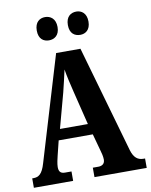

<svg xmlns="http://www.w3.org/2000/svg" viewBox="-98 -993 837 1064"><g transform="rotate(-10 320.0 -460.5)"><path d="M406 -790C434 -790 463 -807 463 -855C463 -903 434 -921 406 -921C375 -921 347 -903 347 -855C347 -807 375 -790 406 -790ZM230 -790C259 -790 289 -807 289 -855C289 -903 259 -921 230 -921C200 -921 172 -903 172 -855C172 -807 200 -790 230 -790ZM5 0H226V-53H189C163 -53 155 -67 155 -90C155 -109 162 -138 166 -154L186 -235H378L404 -140C408 -127 414 -104 414 -87C414 -62 397 -53 377 -53H346V0H640V-53H631C600 -53 578 -69 565 -112L393 -714H256L79 -125C62 -66 41 -53 12 -53H5ZM204 -296 257 -492C267 -532 277 -575 286 -616C293 -574 303 -532 314 -487L361 -296Z"/></g></svg>

Font: Noto Serif Sinhala ExtraCondensed ExtraBold
Style: Regular
Weight: 800
Width: 2
Designer: Jelle Bosma - Monotype Design Team
Foundry: Monotype Imaging Inc.
Version: Version 2.007